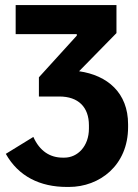

<svg xmlns="http://www.w3.org/2000/svg" viewBox="-20 -540 546 760"><path d="M245 200H253C374 200 487 115 487 -37V-48C487 -173 405 -242 293 -258L441 -409V-520H42V-405H284V-399L134 -234V-158H215C290 -158 332 -116 332 -44V-31C332 39 287 84 235 84H228C178 84 137 58 112 2L3 69C53 158 138 200 245 200Z"/></svg>

Font: Fixel Text Bold
Style: Bold
Weight: 700
Width: 4
Designer: AlfaBravo + MacPaw
Foundry: Kyrylo Tkachov, Marchela Mozhyna, Serhii Makarenko, Maria Weinstein, Zakhar Kryvoshyya
Version: Version 1.211